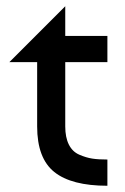

<svg xmlns="http://www.w3.org/2000/svg" viewBox="-20 -595 399 615"><path d="M10 -396 189 -575V-480H324V-396H189V-190Q189 -155 200.5 -132Q212 -109 234 -99.5Q256 -90 275.5 -87Q295 -84 324 -84V0Q209 0 154 -44Q99 -88 99 -190V-396Z"/></svg>

Font: Baumans
Style: Regular
Weight: 400
Designer: Henadij Zarechnjuk
Foundry: Cyreal (www.cyreal.org)
Version: Version 001.002